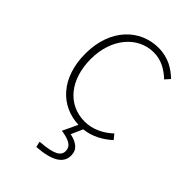

<svg xmlns="http://www.w3.org/2000/svg" viewBox="-232 -628 955 955"><g transform="rotate(45 246.0 -150.5)"><path d="M215 239C315 232 368 203 368 147C368 103 338 84 291 73L318 12C376 6 424 -22 463 -57L442 -83C405 -48 354 -20 296 -20C176 -20 97 -118 97 -262C97 -407 184 -507 296 -507C350 -507 392 -481 427 -448L450 -474C415 -507 368 -540 296 -540C169 -540 59 -439 59 -262C59 -92 156 8 285 13L248 92C307 101 333 117 333 150C333 183 305 202 208 209Z"/></g></svg>

Font: Harano Aji Gothic KR ExtraLight
Style: Regular
Weight: 250
Foundry: Masamichi Hosoda
Version: HaranoAjiGothicKR-ExtraLight version 20220220;ttx 4.29.1